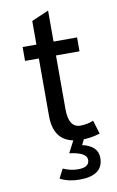

<svg xmlns="http://www.w3.org/2000/svg" viewBox="-98 -728 605 997"><g transform="rotate(-10 205.0 -229.5)"><path d="M285.6 15.1Q139.2 15.1 139.2 -135.3V-439H66.4V-512.2H139.2V-636.7L229.5 -675.8V-512.2H353.5V-439H229.5V-156.2Q229.5 -58.1 291.5 -58.1Q328.6 -58.1 360.4 -71.8L382.3 0Q333.5 15.1 285.6 15.1ZM238.8 217.3Q181.6 217.3 136.7 194.3L161.6 145.5Q201.2 163.1 240.7 163.1Q299.8 163.1 299.8 123.5Q299.8 84.5 209 73.2L244.1 5.9H300.8L282.2 43Q363.8 61.5 363.8 124.5Q363.8 217.3 238.8 217.3Z"/></g></svg>

Font: Cadman
Style: Regular
Weight: 400
Designer: Paul James MIller
Foundry: High-Logic / Made with FontCreator
Version: Version 2.114;March 28, 2021;FontCreator 13.0.0.2683 64-bit